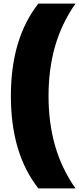

<svg xmlns="http://www.w3.org/2000/svg" viewBox="-20 -828 440 1068"><path d="M40.5 -294Q40.5 -614 193.5 -808H400Q323 -698 286.5 -571.2Q250 -444.5 250 -294Q250 -143.5 286.5 -16.8Q323 110 400 220H193.5Q40.5 26 40.5 -294Z"/></svg>

Font: Encode Sans SemiCondensed Black
Style: Regular
Weight: 900
Width: 4
Designer: Multiple Designers
Foundry: Impallari Type
Version: Version 2.000